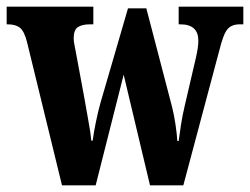

<svg xmlns="http://www.w3.org/2000/svg" viewBox="-24 -556 750 576"><path d="M57 -430Q49 -462 36 -472.5Q23 -483 -1 -483H-4V-536H256V-483H246Q222 -483 209.5 -474.5Q197 -466 197 -441Q197 -433 199.5 -420.5Q202 -408 204 -397L228 -268Q234 -232 241 -194.5Q248 -157 250 -134H254Q257 -157 263.5 -189Q270 -221 277 -246L360 -531H415L492 -236Q498 -213 502.5 -182.5Q507 -152 508 -133H512Q515 -156 519 -182Q523 -208 530 -238L564 -384Q571 -414 571 -434Q571 -483 517 -483H512V-536H706V-483H695Q671 -483 658.5 -468.5Q646 -454 634 -405L526 0H426L347 -332L263 0H162Z"/></svg>

Font: Noto Serif Tamil ExtraCondensed ExtraBold
Style: Italic
Weight: 800
Width: 2
Italic angle: -12°
Designer: Indian Type Foundry, Tom Grace, and the Monotype Design Team
Foundry: Monotype Imaging Inc.
Version: Version 2.003; ttfautohint (v1.8.4.7-5d5b)